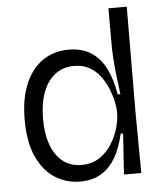

<svg xmlns="http://www.w3.org/2000/svg" viewBox="-51 -726 657 783"><g transform="rotate(-5 277.5 -334.0)"><path d="M247 13Q189 13 142.5 -17Q96 -47 69 -107Q42 -167 42 -257Q42 -342 67 -402.5Q92 -463 138 -495Q184 -527 245 -527Q300 -527 337.5 -502.5Q375 -478 397 -433.5Q419 -389 429 -328H440Q434 -372 430 -408.5Q426 -445 424 -475.5Q422 -506 422 -532V-681H497L495 -243L497 0H426L437 -167H427Q414 -108 390 -68Q366 -28 330.5 -7.5Q295 13 247 13ZM258 -54Q300 -54 331 -74.5Q362 -95 381.5 -126.5Q401 -158 410.5 -191.5Q420 -225 420 -250V-259Q420 -274 415 -298.5Q410 -323 399 -350.5Q388 -378 370 -403Q352 -428 325 -443.5Q298 -459 262 -459Q217 -459 184.5 -434.5Q152 -410 134.5 -364Q117 -318 117 -254Q117 -193 133.5 -148Q150 -103 181.5 -78.5Q213 -54 258 -54Z"/></g></svg>

Font: Bricolage Grotesque 72pt Light
Style: Regular
Weight: 300
Designer: Mathieu Triay
Foundry: Atelier Triay
Version: Version 1.001;gftools[0.9.33.dev8+g029e19f]